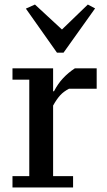

<svg xmlns="http://www.w3.org/2000/svg" viewBox="-20 -826 473 846"><path d="M284 -435Q261 -423 246 -407Q231 -391 214 -361V-50H302V0H35V-50H109V-475H35V-525H214V-424H218Q235 -457 258 -481.5Q281 -506 310 -525H406V-435ZM367 -806 399 -789 260 -594H231L94 -788L134 -806L253 -696Z"/></svg>

Font: PT Serif Caption
Style: Regular
Weight: 400
Designer: A.Korolkova, O.Umpeleva, V.Yefimov
Foundry: ParaType Ltd
Version: Version 1.000W OFL